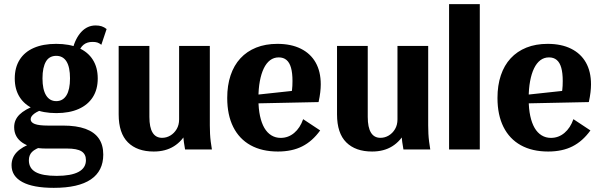

<svg xmlns="http://www.w3.org/2000/svg" viewBox="-20 -720 2901 925"><path d="M239.2 185Q189.6 185 151.5 178Q113.5 171 87.7 157Q61.9 143 48.8 123Q35.7 103 35.7 76Q35.7 39.4 60.6 13.3Q85.6 -12.9 138.1 -31.9L186.5 -15.5Q149.1 -3.2 134.1 12.1Q119.1 27.5 119.1 52.1Q119.1 90.8 151.8 109Q184.5 127.3 253.1 127.3Q322.6 127.3 358.3 108.2Q394 89.1 394 51.3Q394 22.5 372.5 9Q350.9 -4.4 302.7 -4.4H201.5Q130.4 -4.4 89.3 -31.6Q48.2 -58.9 48.2 -107.3Q48.2 -142.5 73.8 -167.8Q99.4 -193.2 152.9 -213L197.4 -196.1Q162.6 -185.6 145.2 -172.5Q127.7 -159.4 127.7 -145.4Q127.7 -130.2 147.7 -122.6Q167.7 -115 210.8 -115H283.8Q348.7 -115 391.8 -99.3Q434.9 -83.5 456.2 -52.6Q477.5 -21.8 477.5 24.8Q477.5 103.8 417.7 144.4Q357.9 185 239.2 185ZM251.3 -175.1Q188 -175.1 143.3 -195Q98.5 -214.8 74.8 -252.1Q51.1 -289.3 51.1 -341.9Q51.1 -394.8 74.7 -432.2Q98.2 -469.7 142.9 -489.2Q187.5 -508.7 250.7 -508.7Q314 -508.7 358.7 -489.2Q403.5 -469.7 427.2 -432.2Q450.9 -394.8 450.9 -341.9Q450.9 -289.3 427.2 -252.1Q403.5 -214.8 358.9 -195Q314.2 -175.1 251.3 -175.1ZM251 -232.8Q267.2 -232.8 279.4 -239.9Q291.6 -246.9 300.2 -260.8Q308.7 -274.6 313 -295Q317.3 -315.5 317.3 -342.6Q317.3 -396.6 300.4 -423.8Q283.4 -451 251 -451Q234.8 -451 222.2 -444.3Q209.6 -437.6 201.5 -423.8Q193.3 -409.9 189 -389.8Q184.7 -369.7 184.7 -342.6Q184.7 -288.7 202 -260.8Q219.3 -232.8 251 -232.8ZM356.3 -461.2 328.8 -480.2Q343.6 -536.7 372.4 -567Q401.2 -597.4 440.9 -597.4Q457.1 -597.4 469.8 -593.3Q482.4 -589.2 493.6 -580L468.2 -504.3Q458.2 -512.2 449 -515.2Q439.9 -518.1 425.7 -518.1Q399.8 -518.1 382.9 -504.7Q366 -491.3 356.3 -461.2Z M720.6 10Q640.6 10 596.2 -34.2Q551.7 -78.4 551.7 -168.9V-498.7H699.7V-156.8Q699.7 -106.3 715.1 -81.2Q730.4 -56 761 -56Q782.1 -56 800.6 -67Q819.2 -78 831.1 -98Q842.9 -117.9 842.9 -144.6V-498.7H990.9V-115.6Q990.9 -95 991.9 -75.6Q992.9 -56.2 995.3 -37.7Q997.7 -19.1 1000.9 0H871.6Q868.3 -17.7 865.9 -35.5Q863.6 -53.3 862.6 -73.5Q861.6 -93.6 861.6 -115.6L883.4 -89.8Q858.5 -40.6 817.8 -15.3Q777.2 10 720.6 10Z M1319 10Q1241.9 10 1187.2 -20.3Q1132.5 -50.6 1103.6 -108.4Q1074.7 -166.2 1074.7 -248Q1074.7 -308.7 1090.9 -357Q1107.1 -405.4 1138.2 -439Q1169.3 -472.7 1214.2 -490.7Q1259.1 -508.7 1316.4 -508.7Q1382.5 -508.7 1429.4 -485.3Q1476.2 -462 1500.7 -418.7Q1525.3 -375.4 1525.3 -313.6Q1525.3 -296.3 1522.9 -275.5Q1520.5 -254.6 1514.8 -228.2L1180.3 -221.2V-259.7L1425.1 -286.1L1378.6 -247.3Q1384.6 -269.5 1386.9 -287.1Q1389.1 -304.8 1389.1 -329.9Q1389.1 -368.3 1382 -393.6Q1374.9 -418.8 1360.2 -431.1Q1345.5 -443.5 1322.8 -443.5Q1299.5 -443.5 1281.3 -429.9Q1263.2 -416.2 1250.8 -390.5Q1238.4 -364.7 1231.8 -328.7Q1225.1 -292.8 1225.1 -248.4V-240.9Q1225.1 -196.1 1232.6 -161.4Q1240.1 -126.8 1253.7 -103.5Q1267.4 -80.2 1287.3 -68Q1307.3 -55.7 1332.2 -55.7Q1368.9 -55.7 1397.3 -79.6Q1425.8 -103.5 1440.5 -145.9L1522.5 -91.6Q1485.2 -39.7 1436.1 -14.9Q1387 10 1319 10Z M1772.6 10Q1692.6 10 1648.2 -34.2Q1603.7 -78.4 1603.7 -168.9V-498.7H1751.7V-156.8Q1751.7 -106.3 1767.1 -81.2Q1782.4 -56 1813 -56Q1834.1 -56 1852.6 -67Q1871.2 -78 1883.1 -98Q1894.9 -117.9 1894.9 -144.6V-498.7H2042.9V-115.6Q2042.9 -95 2043.9 -75.6Q2044.9 -56.2 2047.3 -37.7Q2049.7 -19.1 2052.9 0H1923.6Q1920.3 -17.7 1917.9 -35.5Q1915.6 -53.3 1914.6 -73.5Q1913.6 -93.6 1913.6 -115.6L1935.4 -89.8Q1910.5 -40.6 1869.8 -15.3Q1829.2 10 1772.6 10Z M2143.5 0V-700H2291.5V0Z M2621 10Q2543.9 10 2489.2 -20.3Q2434.5 -50.6 2405.6 -108.4Q2376.7 -166.2 2376.7 -248Q2376.7 -308.7 2392.9 -357Q2409.1 -405.4 2440.2 -439Q2471.3 -472.7 2516.2 -490.7Q2561.1 -508.7 2618.4 -508.7Q2684.5 -508.7 2731.4 -485.3Q2778.2 -462 2802.7 -418.7Q2827.3 -375.4 2827.3 -313.6Q2827.3 -296.3 2824.9 -275.5Q2822.5 -254.6 2816.8 -228.2L2482.3 -221.2V-259.7L2727.1 -286.1L2680.6 -247.3Q2686.6 -269.5 2688.9 -287.1Q2691.1 -304.8 2691.1 -329.9Q2691.1 -368.3 2684 -393.6Q2676.9 -418.8 2662.2 -431.1Q2647.5 -443.5 2624.8 -443.5Q2601.5 -443.5 2583.3 -429.9Q2565.2 -416.2 2552.8 -390.5Q2540.4 -364.7 2533.8 -328.7Q2527.1 -292.8 2527.1 -248.4V-240.9Q2527.1 -196.1 2534.6 -161.4Q2542.1 -126.8 2555.7 -103.5Q2569.4 -80.2 2589.3 -68Q2609.3 -55.7 2634.2 -55.7Q2670.9 -55.7 2699.3 -79.6Q2727.8 -103.5 2742.5 -145.9L2824.5 -91.6Q2787.2 -39.7 2738.1 -14.9Q2689 10 2621 10Z"/></svg>

Font: Sutasoma
Style: Regular
Weight: 400
Designer: Izhar Fathurrohim, Akbar Rohmanto, Arusyal Khofiqoini
Foundry: Kiwari Kolektiv
Version: Version 1.102